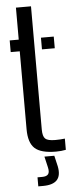

<svg xmlns="http://www.w3.org/2000/svg" viewBox="-63 -802 401 1016"><g transform="rotate(-5 138.0 -294.0)"><path d="M14.5 -538V-600H62.5V-770H142.5V-115.5Q142.5 -79.5 155.8 -66.8Q169 -54 209 -54Q224.5 -54 235.2 -54.8Q246 -55.5 260 -57V2.5Q248 5 235.2 6.2Q222.5 7.5 208 7.5Q127.5 7.5 95 -22.5Q62.5 -52.5 62.5 -124.5V-538ZM180.5 -538V-600H248.5V-538ZM98 182.5V134.5H122.5Q146.5 134.5 155 123.2Q163.5 112 157.5 86.5L144 28.5H196.5L210 86.5Q219.5 135 197.8 158.8Q176 182.5 123 182.5Z"/></g></svg>

Font: Big Shoulders Stencil Text Thin
Style: Regular
Weight: 400
Version: Version 2.001